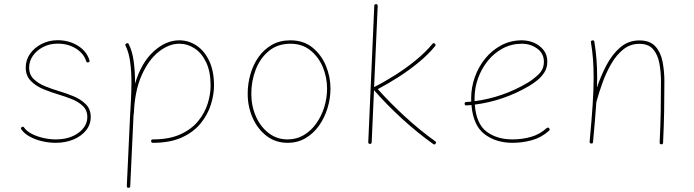

<svg xmlns="http://www.w3.org/2000/svg" viewBox="-20 -693 3371 933"><path d="M409.2 -390.1Q401.4 -388.2 398.9 -395.5Q387.2 -433.1 349.1 -457Q311 -481 259.8 -481Q221.7 -481 190.2 -464.8Q158.7 -448.7 140.1 -422.4Q121.6 -396 121.6 -364.7Q121.6 -330.1 144.3 -308.3Q167 -286.6 200.7 -273.2Q234.4 -259.8 267.1 -250Q300.3 -240.2 335.9 -225.8Q371.6 -211.4 396.2 -187.3Q420.9 -163.1 420.9 -124.5Q420.9 -87.9 398.2 -59.6Q375.5 -31.2 336.9 -15.1Q298.3 1 250.5 1Q217.8 1 184.3 -6.8Q150.9 -14.6 124 -29.5Q97.2 -44.4 83.5 -64.5Q79.1 -70.8 85.4 -75.2Q92.3 -80.1 97.2 -73.2Q108.9 -55.7 134 -42.7Q159.2 -29.8 190.2 -22.7Q221.2 -15.6 250.5 -15.6Q318.4 -15.6 361.3 -47.6Q404.3 -79.6 404.3 -124.5Q404.3 -157.7 382.1 -178.5Q359.9 -199.2 326.9 -212.2Q293.9 -225.1 262.2 -234.4Q228 -244.6 191.4 -259.5Q154.8 -274.4 129.9 -299.6Q105 -324.7 105 -364.7Q105 -401.9 126.2 -431.9Q147.5 -461.9 182.9 -479.7Q218.3 -497.6 259.8 -497.6Q314.9 -497.6 357.9 -471.2Q400.9 -444.8 414.6 -400.4Q417.5 -392.1 409.2 -390.1Z M714.4 -7.3Q714.4 -15.6 723.1 -15.6Q802.7 -15.6 856.7 -40.3Q910.6 -64.9 942.9 -104.5Q975.1 -144 989.3 -189.7Q1003.4 -235.4 1003.4 -277.3Q1003.4 -344.7 981.9 -389.9Q960.4 -435.1 925.8 -457.8Q891.1 -480.5 851.1 -480.5Q800.8 -480.5 751.5 -441.7Q702.1 -402.8 668.5 -327.4Q634.8 -252 630.4 -141.6Q630.4 -139.6 629.4 -138.2Q628.9 -134.3 628.7 -130.6Q628.4 -127 628.4 -123L612.8 211.9Q612.8 219.7 604 219.7Q596.2 219.7 596.2 210.9L611.8 -124Q614.7 -170.9 616.7 -213.6Q618.7 -256.3 618.7 -294.4Q618.7 -346.7 612.3 -393.1Q606 -439.5 590.3 -470.2Q586.4 -478.5 594.2 -481.9Q602.5 -485.8 606 -478Q623 -443.8 629.6 -395.5Q636.2 -347.2 636.2 -294.4Q636.2 -290.5 636.2 -286.6Q666.5 -388.2 726.1 -442.6Q785.6 -497.1 851.1 -497.1Q897 -497.1 935.3 -471.4Q973.6 -445.8 996.8 -396.7Q1020 -347.7 1020 -277.3Q1020 -232.9 1004.6 -184.3Q989.3 -135.7 955.1 -93.5Q920.9 -51.3 863.8 -25.1Q806.6 1 723.1 1Q714.4 1 714.4 -7.3Z M1391.1 -497.1Q1454.6 -497.1 1497.8 -462.4Q1541 -427.7 1563.5 -374Q1585.9 -320.3 1585.9 -262.7Q1585.9 -214.4 1571.5 -167.5Q1557.1 -120.6 1530.3 -82.5Q1503.4 -44.4 1464.8 -21.7Q1426.3 1 1377.9 1Q1318.8 1 1275.1 -32.7Q1231.4 -66.4 1207.5 -120.8Q1183.6 -175.3 1183.6 -237.3Q1183.6 -285.6 1196.8 -332Q1210 -378.4 1236.1 -415.5Q1262.2 -452.6 1301 -474.9Q1339.8 -497.1 1391.1 -497.1ZM1391.1 -480.5Q1329.6 -480.5 1287.1 -445.8Q1244.6 -411.1 1222.9 -355.5Q1201.2 -299.8 1201.2 -237.3Q1201.2 -178.2 1223.4 -127.7Q1245.6 -77.1 1285.4 -46.4Q1325.2 -15.6 1377.9 -15.6Q1421.4 -15.6 1456.5 -36.6Q1491.7 -57.6 1516.8 -93Q1542 -128.4 1555.7 -172.4Q1569.3 -216.3 1569.3 -262.7Q1569.3 -317.9 1548.3 -367.7Q1527.3 -417.5 1487.5 -449Q1447.8 -480.5 1391.1 -480.5Z M2096.7 4.9Q2091.3 12.2 2085 6.8Q2008.3 -47.9 1933.6 -116.2Q1858.9 -184.6 1797.4 -254.9L1786.1 -1.5Q1786.1 6.3 1777.3 6.3Q1769.5 6.3 1769.5 -2.4L1798.8 -665Q1798.8 -672.9 1807.6 -672.9Q1815.4 -672.9 1815.4 -664.1L1797.9 -270Q1797.9 -270 1798.3 -270Q1848.6 -295.4 1901.4 -328.9Q1954.1 -362.3 2001.2 -400.9Q2048.3 -439.5 2081.1 -479.5Q2086.9 -486.3 2092.8 -481Q2099.6 -475.1 2094.2 -468.8Q2061.5 -428.7 2015.4 -390.6Q1969.2 -352.5 1917.5 -319.3Q1865.7 -286.1 1815.9 -259.8Q1876.5 -191.9 1949 -125.5Q2021.5 -59.1 2094.7 -6.8Q2102.1 -2.4 2096.7 4.9Z M2647.9 -57.6Q2610.8 -24.4 2564.7 -11.7Q2518.6 1 2470.7 1Q2390.1 1 2334.7 -41Q2279.3 -83 2271 -182.6Q2258.8 -181.6 2246.6 -180.7Q2238.8 -179.7 2237.8 -188.5Q2236.8 -196.3 2245.6 -197.3Q2257.8 -198.2 2270 -199.2Q2269.5 -207 2269.5 -214.8Q2269.5 -268.1 2287.4 -318.4Q2305.2 -368.7 2338.1 -408.9Q2371.1 -449.2 2416.3 -473.1Q2461.4 -497.1 2516.1 -497.1Q2547.4 -497.1 2575.4 -484.9Q2603.5 -472.7 2621.6 -449.5Q2639.6 -426.3 2639.6 -393.1Q2639.6 -363.3 2625.2 -341.1Q2610.8 -318.8 2590.6 -302.7Q2570.3 -286.6 2552.2 -275.9Q2429.2 -203.1 2287.1 -184.6Q2294.4 -90.8 2344.7 -53.2Q2395 -15.6 2470.7 -15.6Q2517.1 -15.6 2560.1 -27.8Q2603 -40 2636.2 -70.3Q2643.1 -76.2 2648.4 -69.8Q2654.3 -63 2647.9 -57.6ZM2516.1 -480.5Q2466.3 -480.5 2424.1 -458.3Q2381.8 -436 2351.1 -398.2Q2320.3 -360.4 2303.2 -313Q2286.1 -265.6 2286.1 -214.8Q2286.1 -208 2286.1 -201.2Q2424.3 -219.7 2543.5 -290.5Q2570.8 -306.6 2596.9 -331.5Q2623 -356.4 2623 -393.1Q2623 -433.1 2590.6 -456.8Q2558.1 -480.5 2516.1 -480.5Z M2845.2 -4.9Q2855 -109.4 2859.9 -183.8Q2864.7 -258.3 2864.7 -315.9Q2864.7 -364.3 2861.6 -405Q2858.4 -445.8 2851.6 -487.3Q2850.1 -494.6 2857.9 -496.6Q2867.2 -498.5 2868.2 -490.2Q2875 -448.2 2878.4 -406.5Q2881.8 -364.7 2881.8 -315.9Q2881.8 -293 2880.9 -268.1Q2899.4 -323.7 2927 -376.2Q2954.6 -428.7 2993.9 -462.6Q3033.2 -496.6 3086.9 -496.6Q3138.2 -496.6 3164.3 -468Q3190.4 -439.5 3199.5 -393.8Q3208.5 -348.1 3208.5 -297.4Q3208.5 -223.1 3207.3 -152.1Q3206.1 -81.1 3202.1 0.5Q3202.1 8.3 3193.8 8.3Q3185.5 8.3 3185.5 -0.5Q3189.5 -82 3190.7 -152.6Q3191.9 -223.1 3191.9 -297.4Q3191.9 -342.8 3184.3 -384.5Q3176.8 -426.3 3154.3 -453.1Q3131.8 -480 3086.9 -480Q3043 -480 3009.5 -453.4Q2976.1 -426.8 2951.2 -384.3Q2926.3 -341.8 2908.4 -292.7Q2890.6 -243.7 2878.4 -198.7L2877.9 -197.3Q2875 -156.2 2871.1 -108.2Q2867.2 -60.1 2861.8 -2.9Q2860.8 5.4 2852.5 4.4Q2844.7 3.4 2845.2 -4.9Z"/></svg>

Font: Mikhak-DS2-FD Thin
Style: Regular
Weight: 100
Designer: Amin Abedi
Version: Version 3.2